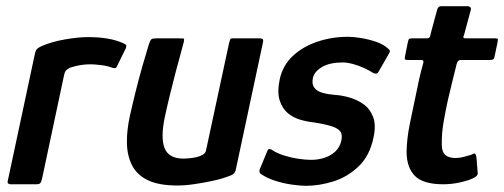

<svg xmlns="http://www.w3.org/2000/svg" viewBox="-20 -596 1630 621"><path d="M265 -476Q336 -476 379 -456Q388 -452 388.5 -449Q389 -446 387 -440L360 -385Q357 -377 353.5 -376Q350 -375 343 -377Q327 -383 306.5 -385.5Q286 -388 273 -388Q257 -388 244 -386Q231 -384 221.5 -381.5Q212 -379 206 -377Q201 -374 195.5 -370Q190 -366 187 -352L116 -18Q113 -6 109.5 -3Q106 0 98 0H14Q10 0 6.5 -2.5Q3 -5 6 -15L92 -418Q95 -433 99.5 -437.5Q104 -442 115 -447Q147 -461 190 -468.5Q233 -476 265 -476Z M554 4Q493 4 457.5 -13.5Q422 -31 406.5 -62.5Q391 -94 390.5 -134.5Q390 -175 400 -221Q409 -261 419.5 -303Q430 -345 441 -383.5Q452 -422 461 -451Q466 -467 470.5 -469.5Q475 -472 487 -472H556Q568 -472 573 -471.5Q578 -471 573 -455Q572 -450 565 -425Q558 -400 548.5 -364Q539 -328 529.5 -289Q520 -250 513 -217Q499 -150 512.5 -116.5Q526 -83 574 -83Q580 -83 591.5 -84Q603 -85 614.5 -87.5Q626 -90 635 -95Q644 -100 646 -108L721 -457Q722 -462 724 -467Q726 -472 731 -472H821Q824 -472 828 -470.5Q832 -469 831 -461L743 -49Q741 -37 733 -32Q725 -27 702 -20Q691 -16 665 -10.5Q639 -5 609 -0.5Q579 4 554 4Z M844 -106Q847 -115 852.5 -114Q858 -113 863 -109Q877 -100 899 -93Q921 -86 944.5 -82.5Q968 -79 986 -79Q1009 -79 1029 -85.5Q1049 -92 1064 -105.5Q1079 -119 1084 -141Q1088 -159 1081.5 -169.5Q1075 -180 1054.5 -187Q1034 -194 996 -200Q975 -202 952 -208.5Q929 -215 911 -230Q893 -245 884.5 -271.5Q876 -298 885 -341Q895 -385 927 -415Q959 -445 1006 -461Q1053 -477 1106 -477Q1123 -477 1147.5 -473Q1172 -469 1196 -461Q1220 -453 1235 -439Q1241 -434 1241 -430.5Q1241 -427 1237 -421L1205 -365Q1200 -354 1187 -360Q1175 -368 1157.5 -376Q1140 -384 1121.5 -389Q1103 -394 1088 -394Q1047 -394 1022 -379.5Q997 -365 992 -344Q988 -324 996.5 -312.5Q1005 -301 1022.5 -296Q1040 -291 1063 -289Q1084 -288 1109 -281Q1134 -274 1155 -259.5Q1176 -245 1186.5 -218.5Q1197 -192 1188 -151Q1176 -92 1139.5 -57.5Q1103 -23 1057.5 -9Q1012 5 970 5Q952 5 923.5 1Q895 -3 868 -12Q841 -21 823 -34Q817 -40 820 -48Z M1414 0Q1348 0 1321.5 -27.5Q1295 -55 1295 -106Q1296 -148 1305 -193Q1314 -238 1324 -284Q1330 -314 1335.5 -339Q1341 -364 1349 -392Q1352 -402 1342 -402H1298Q1292 -402 1290 -404Q1288 -406 1290 -414L1299 -459Q1301 -469 1304 -470.5Q1307 -472 1315 -472H1360Q1367 -472 1369.5 -475.5Q1372 -479 1373 -487L1394 -565Q1397 -576 1407 -576H1493Q1497 -576 1500.5 -573Q1504 -570 1503 -565L1482 -487Q1478 -477 1479 -474.5Q1480 -472 1486 -472H1580Q1589 -472 1590 -470Q1591 -468 1589 -458L1580 -415Q1579 -407 1575.5 -404.5Q1572 -402 1564 -402H1470Q1465 -402 1462 -399Q1459 -396 1457 -389Q1450 -361 1443 -332.5Q1436 -304 1429 -274Q1421 -238 1414.5 -200Q1408 -162 1409 -127Q1409 -105 1420 -95Q1431 -85 1454 -85Q1467 -85 1479.5 -88.5Q1492 -92 1503 -95Q1514 -101 1516.5 -99Q1519 -97 1521 -88L1525 -37Q1528 -25 1497 -14Q1485 -10 1470 -6.5Q1455 -3 1440.5 -1.5Q1426 0 1414 0Z"/></svg>

Font: Glory Thin SemiBold
Style: Italic
Weight: 600
Italic angle: -12°
Version: Version 1.011